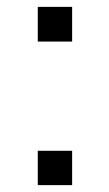

<svg xmlns="http://www.w3.org/2000/svg" viewBox="-20 -539 318 559"><path d="M90 -418V-519H190V-418ZM90 0V-100H190V0Z"/></svg>

Font: Ekushey Amar Desh
Style: Regular
Weight: 400
Designer: Al Mamun Sumon
Foundry: Al Mamun Sumon
Version: Version 1.0